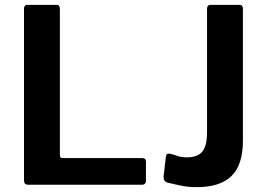

<svg xmlns="http://www.w3.org/2000/svg" viewBox="-20 -762 1096 792"><path d="M79 -725Q79 -742 94 -742H213Q227 -742 227 -726V-122Q227 -110 238 -110H566Q582 -110 582 -96V-15Q582 -9 578 -4.5Q574 0 565 0H98Q87 0 83 -4.5Q79 -9 79 -18V-725ZM982 -182Q982 -82 935 -36Q888 10 791 10Q755 10 725 3.5Q695 -3 674 -8Q664 -10 659 -16.5Q654 -23 655 -36L664 -114Q665 -131 681 -128Q695 -125 711 -119Q727 -113 752 -113Q794 -113 814 -136Q834 -159 834 -218V-725Q834 -742 849 -742H968Q982 -742 982 -726V-182Z"/></svg>

Font: Libre Franklin Thin SemiBold
Style: Regular
Weight: 600
Version: Version 3.000